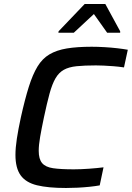

<svg xmlns="http://www.w3.org/2000/svg" viewBox="-20 -929 657 957"><path d="M309 8Q220 8 164.5 -5.5Q109 -19 83 -55Q57 -91 57 -157Q57 -192 64 -238Q71 -284 84 -344Q104 -434 123.5 -496Q143 -558 167 -597.5Q191 -637 226.5 -658Q262 -679 313 -687.5Q364 -696 437 -696Q467 -696 501 -694Q535 -692 565 -688.5Q595 -685 617 -681L598 -593Q571 -597 545 -599Q519 -601 497 -602Q475 -603 458 -603Q401 -603 362 -599Q323 -595 298 -581Q273 -567 256.5 -538.5Q240 -510 227 -462.5Q214 -415 199 -344Q187 -287 180 -246.5Q173 -206 173 -177Q173 -136 190 -116Q207 -96 245 -90.5Q283 -85 348 -85Q382 -85 423.5 -88Q465 -91 496 -95L477 -5Q455 -1 426 2Q397 5 367 6.5Q337 8 309 8ZM271 -766 272 -773 402 -909H505L579 -773V-766H514L448 -859L348 -766Z"/></svg>

Font: Saira Thin Medium
Style: Italic
Weight: 500
Italic angle: -12°
Version: Version 1.101